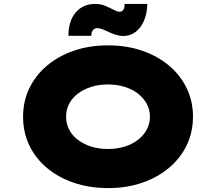

<svg xmlns="http://www.w3.org/2000/svg" viewBox="-20 -952 1104 982"><path d="M533 10Q437 10 357 -17.5Q277 -45 219 -94Q161 -143 129.5 -209.5Q98 -276 98 -355Q98 -434 130 -500.5Q162 -567 220 -616Q278 -665 357.5 -692.5Q437 -720 532 -720Q628 -720 707.5 -692.5Q787 -665 845 -616Q903 -567 935 -500.5Q967 -434 967 -356Q967 -276 935 -209.5Q903 -143 845 -94Q787 -45 707.5 -17.5Q628 10 533 10ZM532 -190Q579 -190 618.5 -202.5Q658 -215 686.5 -237.5Q715 -260 731 -290Q747 -320 747 -355Q747 -390 731 -420Q715 -450 686.5 -472.5Q658 -495 618.5 -507.5Q579 -520 532 -520Q485 -520 446 -507.5Q407 -495 378 -473Q349 -451 333.5 -421Q318 -391 318 -355Q318 -320 333.5 -289.5Q349 -259 378 -237Q407 -215 446 -202.5Q485 -190 532 -190ZM611 -768Q594 -768 576 -773Q558 -778 532 -790Q513 -799 500.5 -803.5Q488 -808 478 -808Q463 -808 455 -797.5Q447 -787 447 -769H330Q330 -844 367 -888Q404 -932 468 -932Q483 -932 499 -928.5Q515 -925 547 -909Q565 -900 574 -896Q583 -892 592 -892Q605 -892 611.5 -903Q618 -914 617 -932H733Q733 -886 717.5 -848.5Q702 -811 674.5 -789.5Q647 -768 611 -768Z"/></svg>

Font: Lexend Peta Black
Style: Regular
Weight: 900
Version: Version 1.007